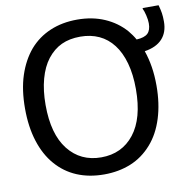

<svg xmlns="http://www.w3.org/2000/svg" viewBox="-83 -826 930 925"><g transform="rotate(-10 382.0 -363.5)"><path d="M648.4 -535.6Q661.6 -497.6 668.5 -454.8Q675.3 -412.1 675.3 -363.3Q675.3 -274.9 652.8 -203.6Q630.4 -132.3 587.9 -84Q543.5 -33.2 484.1 -9Q424.8 15.1 353.5 15.1Q279.8 15.1 220.7 -9.8Q161.6 -34.7 119.1 -84Q77.1 -132.3 54.7 -203.1Q32.2 -273.9 32.2 -363.3Q32.2 -455.1 54.9 -524.4Q77.6 -593.8 119.6 -643.6Q161.6 -691.9 220.9 -717Q280.3 -742.2 353.5 -742.2Q427.7 -742.2 487.3 -716.3Q546.9 -690.4 587.9 -643.6Q596.7 -633.3 604.7 -621.8Q612.8 -610.4 619.6 -598.1Q658.2 -600.1 674.6 -615.7Q690.9 -631.3 690.9 -664.6Q690.9 -682.1 685.5 -704.3Q680.2 -726.6 674.3 -737.8V-742.2H752.4Q758.8 -719.2 761.5 -702.1Q764.2 -685.1 764.2 -660.6Q764.2 -607.9 734.9 -576.2Q705.6 -544.4 648.4 -535.6ZM574.7 -363.3Q574.7 -435.5 559.1 -491.2Q543.5 -546.9 515.1 -583.5Q486.3 -621.1 445.6 -639.9Q404.8 -658.7 354 -658.7Q301.3 -658.7 262 -640.4Q222.7 -622.1 192.4 -583.5Q163.6 -546.4 148.2 -490.2Q132.8 -434.1 132.8 -363.3Q132.8 -220.2 192.9 -144.3Q252.9 -68.4 354 -68.4Q455.1 -68.4 514.9 -144.3Q574.7 -220.2 574.7 -363.3Z"/></g></svg>

Font: IranNastaliq
Style: Regular
Weight: 400
Designer: Hossein Zahedi
Version: Version 1.5